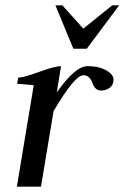

<svg xmlns="http://www.w3.org/2000/svg" viewBox="-20 -697 465 717"><path d="M254 -515 187 -677H213L291 -590L399 -677H425L304 -515ZM358 -359Q344 -359 336 -368Q328 -377 325 -387.5Q322 -398 313.5 -407Q305 -416 291 -416Q259 -416 180 -282L133 0H43L106 -379Q97 -380 83 -381Q69 -382 60 -383Q51 -384 44 -384L48 -407Q67 -407 126 -428.5Q185 -450 208 -450L192 -352Q261 -450 307 -450Q349 -450 376.5 -434.5Q404 -419 404 -399Q404 -380 390 -369.5Q376 -359 358 -359Z"/></svg>

Font: Judson
Style: Italic
Weight: 400
Italic angle: -9.5°
Version: Version 20110429